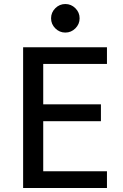

<svg xmlns="http://www.w3.org/2000/svg" viewBox="-20 -935 612 955"><path d="M305 -915Q334 -915 355 -894Q376 -873 376 -844Q376 -815 355 -794Q334 -773 305 -773Q276 -773 255 -794Q234 -815 234 -844Q234 -873 255 -894Q276 -915 305 -915ZM95 -700H512V-617H195V-416H482V-332H195V-83H512V0H95Z"/></svg>

Font: Voces
Style: Regular
Weight: 400
Designer: Ana Paula Megda, Pablo Ugerman
Foundry: Ana Paula Megda, Pablo Ugerman
Version: Version 1.100